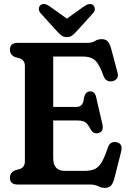

<svg xmlns="http://www.w3.org/2000/svg" viewBox="-20 -912 634 949"><path d="M29 -666.5Q29 -700 66.5 -700H408Q435 -700 449 -709.2Q463 -718.5 483 -718.5Q502.5 -718.5 512.5 -707.2Q522.5 -696 529.5 -671L561 -553Q565.5 -536 558.5 -525.2Q551.5 -514.5 537.5 -511Q523 -507.5 510.8 -513.2Q498.5 -519 491.5 -537Q477 -577 463.2 -597.8Q449.5 -618.5 431.5 -625.5Q413.5 -632.5 387 -632.5H243V-383.5H356Q374 -383.5 383.2 -393Q392.5 -402.5 395 -429Q402.5 -459.5 424.5 -460.5Q448.5 -461.5 455 -432.5L486 -298.5Q494 -263 468.5 -255Q443.5 -246.5 428 -272.5Q415 -298.5 402 -307.5Q389 -316.5 362 -316.5H243V-130.5Q243 -67.5 300 -67.5H399Q428 -67.5 447.8 -76.2Q467.5 -85 482.5 -110Q497.5 -135 513.5 -183.5Q525 -216 556.5 -209Q589 -202 578.5 -161.5L545.5 -31Q539 -6.5 528.8 5Q518.5 16.5 498 16.5Q480.5 16.5 464.8 8.2Q449 0 424 0H66.5Q29 0 29 -33.5Q29 -59 54 -70L79 -77Q103 -86.5 103 -114.5V-585.5Q103 -613.5 79 -623L54 -630Q29 -641 29 -666.5ZM363 -762Q349.5 -747 338.5 -737.8Q327.5 -728.5 311 -728.5Q293.5 -728.5 282.2 -737.8Q271 -747 257.5 -762L181.5 -846Q171 -858 172 -869Q173 -880 179.5 -886Q196 -900.5 223.5 -882L310.5 -820L397.5 -882Q425 -900 441.5 -886Q447.5 -880 448.5 -868.8Q449.5 -857.5 439 -846Z"/></svg>

Font: Fraunces 144pt SuperSoft SemiBold
Style: Regular
Weight: 600
Version: Version 1.000;[b76b70a41]